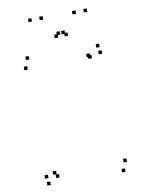

<svg xmlns="http://www.w3.org/2000/svg" viewBox="-102 -1022 824 1101"><g transform="rotate(-10 310.0 -471.0)"><path d="M87.5 -664.5V-684.5H67.5V-664.5ZM461 -664.5V-684.5H441V-664.5ZM453 -675V-695H433V-675ZM96.5 -31V-51H76.5V-31ZM103 10V-10H83V10ZM537.5 10V-10H517.5V10ZM556 -45V-65H536V-45ZM146.5 -45V-65H126.5V-45ZM160 -23.5V-43.5H140V-23.5ZM523.5 -680.5V-700.5H503.5V-680.5ZM516 -720V-740H496V-720ZM106.5 -720V-740H86.5V-720ZM224.5 -931.5V-951.5H204.5V-931.5ZM334 -829.5V-849.5H314V-829.5ZM306 -829.5V-849.5H286V-829.5ZM415.5 -931.5V-951.5H395.5V-931.5ZM481 -931.5V-951.5H461V-931.5ZM349 -815V-835H329V-815ZM291 -815V-835H271V-815ZM159 -931.5V-951.5H139V-931.5Z"/></g></svg>

Font: Monaspace Argon Dots Var
Style: Regular
Weight: 400
Designer: Riley Cran and the Lettermatic Team
Version: Version 1.100 (Monaspace Argon Dots)